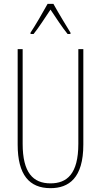

<svg xmlns="http://www.w3.org/2000/svg" viewBox="-20 -970 526 1000"><path d="M258 -950H228C204 -906 160 -831 139 -800V-793H155C182 -826 218 -883 243 -920C270 -880 304 -827 332 -793H347V-800C335 -819 284 -903 258 -950ZM414 -217V-714H388V-221C388 -63 328 -15 243 -15C152 -15 98 -71 98 -221V-714H72V-217C72 -59 133 10 243 10C338 10 414 -42 414 -217Z"/></svg>

Font: Noto Sans Oriya ExtCond Thin
Style: Regular
Weight: 100
Width: 2
Designer: Amélie Bonet and Sol Matas
Foundry: Google LLC
Version: Version 2.006